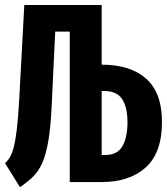

<svg xmlns="http://www.w3.org/2000/svg" viewBox="-35 -731 670 771"><path d="M373.3 -710.8V-471.3Q488.7 -471.3 552.1 -414.9Q615.4 -358.5 615.4 -241.5Q615.4 -116.9 550 -58.5Q484.6 0 374.4 0H245.1V-604.1H186.7L172.8 -311.8Q168.7 -222.1 159.2 -165.6Q149.7 -109.2 134.4 -75.6Q119 -42.1 96.9 -20.8Q74.9 0.5 45.1 20.5L-14.9 -75.9Q-4.1 -85.1 4.6 -99.5Q13.3 -113.8 20.3 -140.5Q27.2 -167.2 32.6 -212.6Q37.9 -257.9 42.1 -330.3L62.6 -710.8ZM383.6 -365.6H373.3V-108.7H388.7Q435.9 -108.7 456.4 -143.6Q476.9 -178.5 476.9 -240.5Q476.9 -300.5 455.4 -333.1Q433.8 -365.6 383.6 -365.6Z"/></svg>

Font: FiraCode Nerd Font
Style: Bold
Weight: 700
Designer: Carrois Corporate, Edenspiekermann AG, Nikita Prokopov
Foundry: Carrois Corporate, Edenspiekermann AG, Nikita Prokopov
Version: Version 6.002;Nerd Fonts 2.1.0